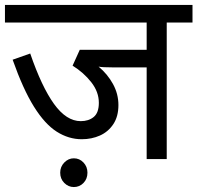

<svg xmlns="http://www.w3.org/2000/svg" viewBox="-20 -642 797 775"><path d="M653 -551V0H572V-370H435Q394 -370 378 -373Q414 -343 436 -303Q458 -263 458 -218Q458 -172 437.5 -141Q417 -110 383.5 -95Q350 -80 310 -80Q257 -80 209 -110.5Q161 -141 117 -211.5Q73 -282 31 -401L102 -426Q148 -292 198 -222.5Q248 -153 306 -153Q338 -153 358.5 -170Q379 -187 379 -227Q379 -271 348.5 -310Q318 -349 273 -377L302 -441H572V-551H0V-622H757V-551ZM223 55Q223 31 239.5 14Q256 -3 278 -3Q301 -3 317 14Q333 31 333 55Q333 80 317 96.5Q301 113 278 113Q256 113 239.5 96.5Q223 80 223 55Z"/></svg>

Font: Go Noto Current
Style: Regular
Weight: 400
Designer: Monotype Design Team
Foundry: Monotype Imaging Inc.
Version: Version 2.007; ttfautohint (v1.8) -l 8 -r 50 -G 200 -x 14 -D